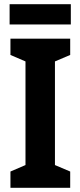

<svg xmlns="http://www.w3.org/2000/svg" viewBox="-20 -899 385 919"><path d="M319 -879H26V-782H319ZM316 0V-78L243 -109V-605L316 -636V-714H30V-636L102 -605V-109L30 -78V0Z"/></svg>

Font: Noto Sans Devanagari UI Condensed
Style: Bold
Weight: 700
Width: 3
Designer: Jelle Bosma - Monotype Design Team
Foundry: Monotype Imaging Inc.
Version: Version 2.004